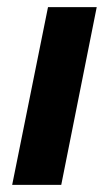

<svg xmlns="http://www.w3.org/2000/svg" viewBox="-20 -516 305 536"><path d="M14 0 114 -496H250L151 0Z"/></svg>

Font: Source Sans 3
Style: Bold Italic
Weight: 700
Italic angle: -11°
Designer: Paul D. Hunt
Foundry: Adobe
Version: Version 3.052;hotconv 1.1.0;makeotfexe 2.6.0